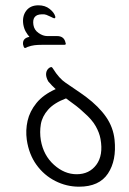

<svg xmlns="http://www.w3.org/2000/svg" viewBox="-20 -695 488 724"><path d="M222 -526H139Q122 -526 110 -524.5Q98 -523 84 -518Q82 -517 79 -515.5Q76 -514 75 -514Q71 -514 69.5 -518.5Q68 -523 67 -527Q64 -551 91 -556Q84 -564 77.5 -575Q71 -586 68 -602Q63 -633 78.5 -654Q94 -675 125 -675Q150 -675 167 -661.5Q184 -648 188 -634Q189 -632 188.5 -629Q188 -626 185 -626Q183 -626 179 -628Q175 -630 173 -631Q163 -636 155 -639Q147 -642 137 -641Q100 -640 106 -601Q109 -582 125.5 -570.5Q142 -559 158 -559H195Q222 -559 227 -534L228 -531Q229 -526 222 -526ZM412 -168Q420 -90 387 -40.5Q354 9 278 9Q231 9 188.5 -12.5Q146 -34 117.5 -73.5Q89 -113 81 -168Q76 -204 84 -239.5Q92 -275 117.5 -306.5Q143 -338 190 -359Q182 -366 176 -372.5Q170 -379 162 -388Q152 -406 154 -419.5Q156 -433 167 -440Q171 -442 172 -442Q176 -443 180 -436Q203 -399 228 -382.5Q253 -366 283 -345Q292 -339 304 -330Q353 -293 380 -254Q407 -215 412 -168ZM269 -38Q317 -38 343.5 -74Q370 -110 359 -171Q355 -194 341 -219Q327 -244 297 -270Q280 -286 267.5 -295.5Q255 -305 229 -324Q184 -307 161.5 -281.5Q139 -256 134 -226.5Q129 -197 134 -166Q144 -109 183.5 -73.5Q223 -38 269 -38Z"/></svg>

Font: Zain Light
Style: Italic
Weight: 300
Italic angle: -10°
Designer: Zain,Boutros
Foundry: Mobile Telecommunications Company (Zain), 2024
Version: Version 1.51; ttfautohint (v1.8.4)